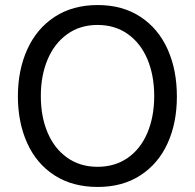

<svg xmlns="http://www.w3.org/2000/svg" viewBox="-20 -735 775 762"><path d="M51 -353Q51 -457 88.5 -539.5Q126 -622 197.5 -668.5Q269 -715 368 -715Q466 -715 537 -668.5Q608 -622 645 -540Q682 -458 682 -352Q682 -247 645 -166Q608 -85 537 -39Q466 7 368 7Q268 7 196.5 -39Q125 -85 88 -167Q51 -249 51 -353ZM592 -354Q592 -436 565 -500Q538 -564 487 -600Q436 -636 367 -636Q298 -636 247 -599.5Q196 -563 169 -499Q142 -435 142 -354Q142 -272 169 -208.5Q196 -145 247 -109Q298 -73 367 -73Q436 -73 487 -108.5Q538 -144 565 -208Q592 -272 592 -354Z"/></svg>

Font: Be Vietnam
Style: Regular
Weight: 400
Designer: Gabriel Lam
Foundry: TypeRant
Version: Version 4.000